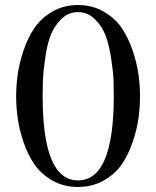

<svg xmlns="http://www.w3.org/2000/svg" viewBox="-20 -727 619 761"><path d="M535 -346Q535 -304 529 -259.5Q523 -215 506 -164.5Q489 -114 462.5 -75.5Q436 -37 391 -11.5Q346 14 289 14Q232 14 187.5 -11.5Q143 -37 116.5 -75.5Q90 -114 73 -164.5Q56 -215 50 -259.5Q44 -304 44 -346Q44 -387 50 -431Q56 -475 73 -526Q90 -577 116.5 -616Q143 -655 187.5 -681Q232 -707 289 -707Q346 -707 391 -681Q436 -655 462.5 -616Q489 -577 506 -526Q523 -475 529 -431Q535 -387 535 -346ZM431 -346Q431 -380 430 -409.5Q429 -439 421 -492.5Q413 -546 399.5 -583.5Q386 -621 357 -650Q328 -679 289 -679Q250 -679 221.5 -650Q193 -621 179.5 -584Q166 -547 158.5 -492.5Q151 -438 150 -409Q149 -380 149 -346Q149 -12 289 -12Q431 -12 431 -346Z"/></svg>

Font: GFS Artemisia
Style: Regular
Weight: 400
Designer: Takis Katsoulidis and George D. Matthiopoulos
Foundry: Takis Katsoulidis and George D. Matthiopoulos
Version: Version 1.0